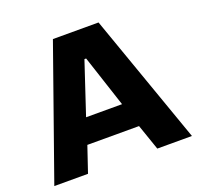

<svg xmlns="http://www.w3.org/2000/svg" viewBox="-121 -820 987 953"><g transform="rotate(-20 372.5 -344.0)"><path d="M9 0 252 -688H493L736 0H553L506 -136H233L187 0ZM274 -267H464L374 -541H365Z"/></g></svg>

Font: Saira SemiExpanded
Style: Bold
Weight: 700
Width: 6
Designer: Hector Gatti with collaboration of the Omnibus-Type team
Foundry: Omnibus-Type
Version: Version 1.101